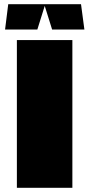

<svg xmlns="http://www.w3.org/2000/svg" viewBox="-20 -890 423 910"><path d="M60 -700H323V0H60ZM363 -870H364L380 -750H227L192 -862L157 -750H4L19 -870Z"/></svg>

Font: Fivo Sans Modern ExtBlk
Style: Regular
Weight: 950
Designer: Alexander Slobzheninov
Foundry: Alexander Slobzheninov
Version: 1.0